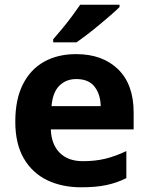

<svg xmlns="http://www.w3.org/2000/svg" viewBox="-20 -786 631 816"><path d="M303 -556Q416 -556 482 -491.5Q548 -427 548 -308V-236H196Q198 -173 233.5 -137Q269 -101 332 -101Q385 -101 428 -111.5Q471 -122 517 -144V-29Q477 -9 432.5 0.5Q388 10 325 10Q243 10 180 -20.5Q117 -51 81 -113Q45 -175 45 -269Q45 -364 77.5 -428Q110 -492 168 -524Q226 -556 303 -556ZM304 -450Q261 -450 232.5 -422Q204 -394 199 -335H408Q407 -385 382 -417.5Q357 -450 304 -450ZM488 -766V-756Q474 -742 451 -722Q428 -702 401.5 -680Q375 -658 349.5 -638.5Q324 -619 305 -606H206V-619Q222 -637 243.5 -663Q265 -689 285.5 -716.5Q306 -744 321 -766Z"/></svg>

Font: Noto IKEA Arabic
Style: Bold
Weight: 700
Designer: Monotype Design Team
Foundry: Monotype Imaging Inc.
Version: Version 1.200